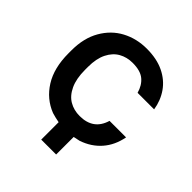

<svg xmlns="http://www.w3.org/2000/svg" viewBox="-182 -668 920 920"><g transform="rotate(45 277.5 -208.0)"><path d="M240 125V7Q213 2 190 -5Q121 -32 80.5 -96.5Q40 -161 40 -260V-280Q40 -363 74 -422Q108 -481 164.5 -511Q221 -541 290 -541Q358 -541 406.5 -517.5Q455 -494 483.5 -453Q512 -412 520 -360H408Q397 -400 370 -422.5Q343 -445 290 -445Q251 -445 220 -427.5Q189 -410 170.5 -373Q152 -336 152 -280V-260Q152 -200 170.5 -160.5Q189 -121 220 -103Q251 -85 290 -85Q383 -85 408 -170H520Q508 -107 470.5 -64Q433 -21 374 -1Q363 2 341 6V125Z"/></g></svg>

Font: .
Style: 
Weight: 500
Designer: A.Korolkova, Vitaly Kuzmin
Foundry: ParaType Ltd
Version: Version 1.000; Glyphs 3.2, build 3192.0